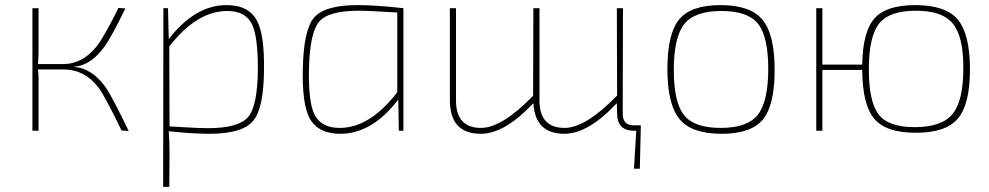

<svg xmlns="http://www.w3.org/2000/svg" viewBox="-20 -512 3874 752"><path d="M270 -250Q340 -245 394 -170Q420 -132 484 1L456 -1Q390 -138 365 -170Q312 -239 231 -240H129Q132 -212 131 -181V0H107V-480H131V-318Q131 -296 129 -261H228Q303 -261 359 -331Q388 -368 444 -481L471 -479Q416 -366 389 -329Q336 -256 272 -251Z M641 -359Q744 -492 867 -492Q955 -492 987 -430Q1016 -375 1014 -238Q1013 -87 971 -38Q929 12 800 12Q734 12 641 2Q644 39 644 94L643 220H619L620 -480H638ZM644 -17Q754 -10 794 -10Q915 -10 952 -54Q989 -98 990 -242Q990 -368 968 -415Q943 -469 870 -469Q751 -469 643 -330Z M1540 -122Q1437 12 1313 12Q1225 12 1192 -50Q1163 -106 1166 -242Q1169 -393 1209 -442Q1251 -492 1380 -492Q1451 -492 1560 -480V0H1542ZM1536 -463Q1426 -470 1386 -470Q1265 -470 1229 -426Q1193 -382 1190 -238Q1188 -113 1211 -65Q1237 -11 1310 -11Q1429 -11 1536 -151Z M2486 149H2463L2472 0H2462Q2398 0 2397 -67L2396 -108Q2284 12 2190 12Q2076 12 2069 -108Q1957 12 1863 12Q1742 12 1742 -120V-480H1766V-121Q1765 -11 1864 -11Q1946 -11 2068 -137L2069 -480H2093V-121Q2092 -11 2191 -11Q2274 -11 2397 -138L2396 -480H2420L2419 -66Q2419 -21 2463 -21H2490Z M2966 -435Q3014 -378 3014 -238Q3014 -100 2968 -44Q2922 12 2806 12Q2689 12 2642 -45Q2594 -102 2594 -242Q2594 -380 2640 -436Q2686 -492 2802 -492Q2919 -492 2966 -435ZM2661 -419Q2619 -367 2619 -238Q2619 -110 2660 -60Q2700 -11 2803 -11Q2906 -11 2947 -61Q2989 -113 2989 -242Q2989 -370 2948 -420Q2908 -469 2805 -469Q2702 -469 2661 -419Z M3357 -259Q3359 -389 3406 -441Q3452 -492 3565 -492Q3682 -492 3730 -437Q3779 -380 3779 -240Q3779 -102 3731 -47Q3684 8 3567 8Q3451 8 3405 -46Q3358 -100 3357 -238H3201V0H3177V-480H3201V-259ZM3709 -423Q3668 -470 3567 -470Q3466 -470 3425 -422Q3383 -372 3383 -240Q3383 -112 3422 -63Q3460 -14 3562 -14Q3669 -14 3711 -66Q3753 -117 3753 -244Q3754 -372 3709 -423Z"/></svg>

Font: Taylor Sans Thin
Style: Regular
Weight: 100
Italic angle: -8°
Designer: Natanael Gama
Version: Version 1.001 September 8, 2015